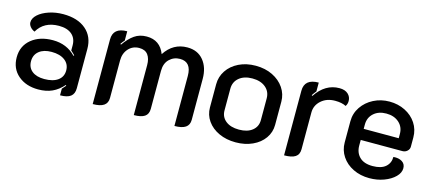

<svg xmlns="http://www.w3.org/2000/svg" viewBox="-45 -877 2816 1255"><g transform="rotate(15 1363.0 -250.0)"><path d="M43 -158Q43 -235 99 -281Q155 -327 244 -327Q338 -327 399 -263L403 -267Q390 -281 376 -293V-327Q376 -375 345 -401.5Q314 -428 258 -428Q157 -428 112 -350Q93 -358 81.5 -372.5Q70 -387 70 -402Q70 -430 97 -454.5Q124 -479 169 -494Q214 -509 265 -509Q363 -509 419 -461Q475 -413 475 -330V-64Q475 -26 452 -8.5Q429 9 381 9V-36Q402 -59 404 -62L400 -66Q367 -28 326.5 -9.5Q286 9 232 9Q149 9 96 -36.5Q43 -82 43 -158ZM378 -158Q378 -201 345 -226Q312 -251 255 -251Q202 -251 171 -226Q140 -201 140 -158Q140 -115 170 -91Q200 -67 253 -67Q312 -67 345 -91Q378 -115 378 -158Z M602 -428Q602 -509 697 -509V-446Q687 -436 675 -418L680 -414Q712 -460 747 -484.5Q782 -509 830 -509Q920 -509 953 -423Q1009 -509 1105 -509Q1175 -509 1214.5 -461Q1254 -413 1254 -336V-59Q1254 -24 1229.5 -7.5Q1205 9 1155 9V-329Q1155 -424 1078 -424Q1036 -424 1006.5 -395.5Q977 -367 977 -316V-59Q977 -23 953 -7Q929 9 880 9V-329Q880 -373 861 -398.5Q842 -424 802 -424Q758 -424 729.5 -392.5Q701 -361 701 -313V-59Q701 -24 676.5 -7.5Q652 9 602 9Z M1348 -168V-325Q1348 -376 1376 -418Q1404 -460 1454 -484.5Q1504 -509 1568 -509Q1632 -509 1682 -484.5Q1732 -460 1760.5 -418Q1789 -376 1789 -325V-168Q1789 -118 1760.5 -77.5Q1732 -37 1681.5 -14Q1631 9 1568 9Q1505 9 1455 -14Q1405 -37 1376.5 -77.5Q1348 -118 1348 -168ZM1691 -174V-321Q1691 -367 1657.5 -395Q1624 -423 1568 -423Q1512 -423 1478.5 -395Q1445 -367 1445 -321V-174Q1445 -130 1478 -103.5Q1511 -77 1568 -77Q1625 -77 1658 -103.5Q1691 -130 1691 -174Z M1997 -308V-59Q1997 -23 1972.5 -7Q1948 9 1897 9V-428Q1897 -509 1993 -509V-449Q1980 -434 1970 -418L1975 -414Q2038 -509 2134 -509Q2172 -509 2192.5 -490Q2213 -471 2213 -443Q2213 -422 2202 -407Q2174 -422 2128 -422Q2071 -422 2034 -389Q1997 -356 1997 -308Z M2258 -175V-318Q2258 -372 2287.5 -415.5Q2317 -459 2366 -484Q2415 -509 2473 -509Q2531 -509 2579 -485Q2627 -461 2655 -418.5Q2683 -376 2683 -322V-260Q2683 -243 2669.5 -230.5Q2656 -218 2637 -218H2355V-180Q2355 -132 2385 -102.5Q2415 -73 2473 -73Q2531 -73 2560.5 -98.5Q2590 -124 2590 -166Q2626 -169 2649 -154.5Q2672 -140 2672 -111Q2672 -80 2644.5 -52.5Q2617 -25 2571.5 -8Q2526 9 2473 9Q2412 9 2363 -15Q2314 -39 2286 -81Q2258 -123 2258 -175ZM2592 -293V-322Q2592 -369 2559 -398.5Q2526 -428 2473 -428Q2420 -428 2387.5 -398.5Q2355 -369 2355 -322V-293Z"/></g></svg>

Font: K2D Medium
Style: Regular
Weight: 500
Designer: Katatrad Aksorn Co.,Ltd.
Foundry: Cadson Demak Co.,Ltd.
Version: Version 1.000; ttfautohint (v1.6)